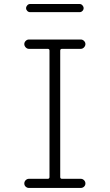

<svg xmlns="http://www.w3.org/2000/svg" viewBox="-20 -925 540 945"><path d="M127.9 -865.2Q120.1 -865.2 114.3 -871.1Q108.4 -877 108.4 -884.8Q108.4 -892.6 114.3 -898.9Q120.1 -905.3 127.9 -905.3H372.1Q379.9 -905.3 385.7 -898.9Q391.6 -892.6 391.6 -884.8Q391.6 -877 385.7 -871.1Q379.9 -865.2 372.1 -865.2ZM214.8 -44.9Q223.6 -44.9 223.6 -53.7V-675.8Q223.6 -684.6 214.8 -684.6H122.1Q113.3 -684.6 106.4 -691.9Q99.6 -699.2 99.6 -708Q99.6 -716.8 106.4 -723.6Q113.3 -730.5 122.1 -730.5H377.9Q386.7 -730.5 393.6 -723.6Q400.4 -716.8 400.4 -708Q400.4 -699.2 393.6 -691.9Q386.7 -684.6 377.9 -684.6H285.2Q276.4 -684.6 276.4 -675.8V-53.7Q276.4 -44.9 285.2 -44.9H377.9Q386.7 -44.9 393.6 -38.1Q400.4 -31.2 400.4 -22Q400.4 -12.7 393.6 -6.3Q386.7 0 377.9 0H122.1Q113.3 0 106.4 -6.3Q99.6 -12.7 99.6 -22Q99.6 -31.2 106.4 -38.1Q113.3 -44.9 122.1 -44.9Z"/></svg>

Font: Rounded-X Mgen+ 2m light
Style: Regular
Weight: 200
Designer: [Source Han Sans]
Ryoko NISHIZUKA  (kana & ideographs); Paul D. Hunt (Latin, Greek & Cyrillic); Wenlong ZHANG  (bopomofo
Version: Version 1.059.20150602